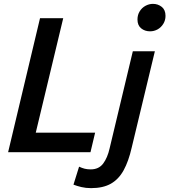

<svg xmlns="http://www.w3.org/2000/svg" viewBox="-20 -787 876 993"><path d="M22 0 187 -693H307L165 -101H472L448 0ZM451 186Q424 186 401 180.5Q378 175 360 168L389 75Q404 82 417.5 85.5Q431 89 449 89Q491 89 513.5 59Q536 29 547 -20L667 -522H781L661 -23Q645 47 619.5 93.5Q594 140 553.5 163Q513 186 451 186ZM756 -625Q729 -625 710 -640.5Q691 -656 691 -686Q691 -710 702.5 -728.5Q714 -747 732.5 -757Q751 -767 771 -767Q797 -767 816.5 -751.5Q836 -736 836 -705Q836 -682 824.5 -663.5Q813 -645 795 -635Q777 -625 756 -625Z"/></svg>

Font: Ubuntu Sans SemiBold
Style: Italic
Weight: 600
Italic angle: -13.5°
Designer: Dalton Maag Ltd
Foundry: Dalton Maag Ltd
Version: Version 1.006